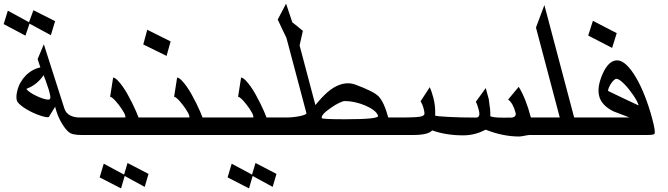

<svg xmlns="http://www.w3.org/2000/svg" viewBox="-89 -815 3672 1055"><path d="M-68.8 -682.6 -45.9 -756.3 70.3 -692.9 94.7 -758.8 213.9 -698.7 190.4 -621.6 73.2 -685.1 50.8 -619.1ZM178.2 -324.2Q167.5 -356.9 160.6 -376Q153.8 -395 150.4 -401.9Q134.8 -377.9 110.6 -357.9Q86.4 -337.9 55.7 -326.7Q61.5 -317.4 76.9 -307.1Q92.3 -296.9 110.6 -288.1Q128.9 -279.3 147 -273.4Q165 -267.6 176.8 -267.6Q185.5 -267.6 187.3 -276.6Q189 -285.6 182.6 -308.6Q181.2 -316.4 178.2 -324.2ZM401.9 -73.2H360.8Q334 -73.2 315.4 -77.1Q296.9 -81.1 284.7 -92.8Q264.6 -112.3 246.1 -145.3Q227.5 -178.2 215.8 -221.2Q214.8 -223.6 214.8 -225.6Q214.8 -227.5 214.4 -229Q205.1 -214.4 196.3 -200Q187.5 -185.5 179.2 -171.9L173.3 -170.9Q163.1 -170.9 147.2 -175.3Q131.3 -179.7 113.3 -186.8Q95.2 -193.8 76.7 -203.4Q58.1 -212.9 42.7 -223.4Q27.3 -233.9 16.6 -244.1Q5.9 -254.4 3.4 -263.7Q1 -271.5 1.2 -284.4Q1.5 -297.4 5.4 -313.5Q11.2 -339.4 23.4 -361.1Q35.6 -382.8 52.5 -399.9Q69.3 -417 89.8 -428.5Q110.4 -439.9 132.8 -444.8L117.7 -490.2L151.9 -571.8L264.6 -219.2Q269 -205.6 277.3 -196Q285.6 -186.5 296.9 -180.7Q308.1 -174.8 321.3 -172.1Q334.5 -169.4 348.6 -169.4H376Z M458.5 159.7 481 84.5 592.8 144.5 611.8 80.6 727.1 140.6 706.1 211.9 596.2 151.9 576.2 220.2ZM753.4 -73.2H373L347.2 -169.4H597.7Q602.1 -169.4 599.1 -179.7Q597.7 -186 592.3 -196Q586.9 -206.1 579.1 -217.5Q571.3 -229 562.3 -240.7Q553.2 -252.4 544.4 -262Q535.6 -271.5 528.1 -277.3Q520.5 -283.2 516.1 -283.2L532.7 -389.2Q544.4 -386.7 557.9 -373Q571.3 -359.4 585.2 -339.6Q599.1 -319.8 612.5 -295.7Q626 -271.5 637.7 -248Q649.4 -224.6 658.4 -203.6Q667.5 -182.6 672.4 -169.4H727.5Z M848.6 -587.4 826.2 -507.8 698.2 -570.8 720.2 -651.4ZM1105 -73.2H724.6L698.7 -169.4H949.2Q953.6 -169.4 950.7 -179.7Q949.2 -186 943.8 -196Q938.5 -206.1 930.7 -217.5Q922.9 -229 913.8 -240.7Q904.8 -252.4 896 -262Q887.2 -271.5 879.6 -277.3Q872.1 -283.2 867.7 -283.2L884.3 -389.2Q896 -386.7 909.4 -373Q922.9 -359.4 936.8 -339.6Q950.7 -319.8 964.1 -295.7Q977.5 -271.5 989.3 -248Q1001 -224.6 1010 -203.6Q1019 -182.6 1023.9 -169.4H1079.1Z M1161.6 159.7 1184.1 84.5 1295.9 144.5 1314.9 80.6 1430.2 140.6 1409.2 211.9 1299.3 151.9 1279.3 220.2ZM1456.5 -73.2H1076.2L1050.3 -169.4H1300.8Q1305.2 -169.4 1302.2 -179.7Q1300.8 -186 1295.4 -196Q1290 -206.1 1282.2 -217.5Q1274.4 -229 1265.4 -240.7Q1256.3 -252.4 1247.6 -262Q1238.8 -271.5 1231.2 -277.3Q1223.6 -283.2 1219.2 -283.2L1235.8 -389.2Q1247.6 -386.7 1261 -373Q1274.4 -359.4 1288.3 -339.6Q1302.2 -319.8 1315.7 -295.7Q1329.1 -271.5 1340.8 -248Q1352.5 -224.6 1361.6 -203.6Q1370.6 -182.6 1375.5 -169.4H1430.7Z M1988.3 -178.2Q1983.9 -194.3 1964.6 -209Q1945.3 -223.6 1918.5 -235.1Q1891.6 -246.6 1861.8 -253.2Q1832 -259.8 1806.6 -259.8Q1795.4 -259.8 1774.2 -249.5Q1752.9 -239.3 1729.5 -222.7Q1673.8 -184.6 1679.2 -166Q1680.7 -159.7 1805.7 -159.7Q1993.7 -159.7 1988.3 -178.2ZM2094.7 -73.2H1427.7L1401.9 -169.4H1486.3Q1504.4 -169.4 1523.9 -171.6Q1543.5 -173.8 1559.6 -177.2Q1575.7 -180.7 1585.7 -184.8Q1595.7 -189 1594.7 -193.4L1484.9 -606.9Q1472.7 -631.8 1460.7 -657.2Q1448.7 -682.6 1437 -707.5L1482.9 -794.9L1517.1 -692.4Q1530.3 -682.1 1546.9 -668.9Q1563.5 -655.8 1575.2 -645.5L1557.1 -564.9V-565.9L1644 -237.8Q1651.9 -247.1 1665.3 -262.7Q1678.7 -278.3 1695.3 -294.4Q1727.1 -325.7 1759.5 -341.6Q1792 -357.4 1822.8 -357.4Q1844.2 -357.4 1866.2 -349.1Q1913.6 -331.5 1944.8 -315.9Q1976.1 -300.3 1990.2 -286.6Q2021 -255.4 2044.4 -169.4H2068.8Z M2876 -73.2H2819.8Q2816.9 -73.2 2809.3 -72Q2801.8 -70.8 2793.5 -69.1Q2785.2 -67.4 2776.9 -66.2Q2768.6 -64.9 2764.2 -64.9Q2673.8 -64.9 2579.6 -102.5Q2548.8 -86.4 2518.6 -78.9Q2488.3 -71.3 2456.1 -71.3Q2361.8 -71.3 2285.6 -98.6Q2264.6 -73.2 2179.7 -73.2H2065.9L2040 -169.4H2106Q2160.6 -169.4 2189.7 -170.9Q2218.8 -172.4 2231.2 -177.2Q2243.7 -182.1 2243.4 -191.9Q2243.2 -201.7 2238.8 -217.8L2237.8 -222.2Q2234.9 -231.9 2231.2 -241Q2227.5 -250 2222.2 -258.8L2272.5 -335.9Q2277.3 -325.7 2282.2 -311.3Q2287.1 -296.9 2292 -278.8Q2298.3 -255.4 2300.8 -231Q2303.2 -206.5 2302.2 -179.7Q2307.1 -177.7 2327.4 -175.8Q2347.7 -173.8 2378.2 -172.4Q2408.7 -170.9 2447 -169.9Q2485.4 -168.9 2526.4 -168.9Q2553.2 -168.9 2541.5 -211.4Q2537.1 -228 2533.2 -239Q2529.3 -250 2525.4 -255.4L2580.1 -331.1L2596.7 -270Q2601.6 -237.3 2603.8 -216.1Q2606 -194.8 2605 -177.2Q2615.2 -168.5 2678.7 -168.5Q2724.1 -168.5 2724.6 -168.9Q2750 -174.3 2743.7 -196.3Q2730.5 -247.6 2703.1 -268.1L2761.2 -337.9Q2800.3 -274.9 2828.1 -169.4H2850.1Z M3151.9 -73.2H2837.4L2811.5 -169.4H2986.8L2856 -663.6L2902.3 -787.1L3065.9 -169.4H3126Z M3418.9 -239.3Q3416.5 -248.5 3408.9 -262.5Q3401.4 -276.4 3390.6 -292.2Q3379.9 -308.1 3367.2 -324Q3354.5 -339.8 3341.8 -352.8Q3329.1 -365.7 3317.9 -373.8Q3306.6 -381.8 3298.3 -381.8Q3291.5 -381.8 3283.4 -374Q3275.4 -366.2 3268.3 -355.5Q3261.2 -344.7 3256.6 -333.5Q3252 -322.3 3252 -315.4Q3294.9 -294.9 3335.9 -275.1Q3377 -255.4 3419.4 -235.8Q3419.9 -236.3 3418.9 -239.3ZM3299.8 -632.8 3274.4 -551.8 3143.1 -619.6 3168.9 -700.7ZM3494.6 -163.6Q3513.7 -92.8 3507.3 -79.6Q3503.9 -73.2 3462.4 -73.2H3123L3097.2 -169.4H3370.1L3280.8 -203.6Q3216.8 -235.8 3203.6 -286.1Q3190.4 -335.4 3221.7 -407.7Q3238.3 -445.8 3258.5 -464.6Q3278.8 -483.4 3301.8 -483.4Q3326.7 -483.4 3353.3 -458.3Q3379.9 -433.1 3405.5 -389.4Q3431.2 -345.7 3454.1 -287.6Q3477.1 -229.5 3494.6 -163.6Z"/></svg>

Font: XB Khoramshahr
Style: Oblique
Weight: 400
Italic angle: 12°
Designer: Behnam
Foundry: Irmug
Version: Version 8.005 2009